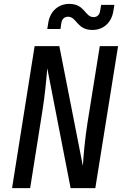

<svg xmlns="http://www.w3.org/2000/svg" viewBox="-20 -967 640 987"><path d="M455 -813C511 -813 554 -850 563 -912L568 -942H500L495 -913C492 -890 479 -879 461 -879C416 -879 417 -947 336 -947C281 -947 237 -910 228 -849L223 -818H291L295 -847C298 -870 312 -881 330 -881C375 -881 374 -813 455 -813ZM42 0H135L198 -397C210 -469 219 -565 223 -616L343 0H470L587 -730H493L430 -337C418 -264 409 -167 406 -114L285 -730H158Z"/></svg>

Font: JetBrains Mono Medium
Style: Italic
Weight: 436
Italic angle: -9°
Monospace: yes
Designer: Philipp Nurullin, Konstantin Bulenkov
Foundry: JetBrains
Version: Version 2.305